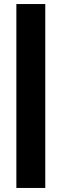

<svg xmlns="http://www.w3.org/2000/svg" viewBox="-20 -750 306 950"><path d="M61 180V-730H204V180Z"/></svg>

Font: MuseoModerno
Style: Bold
Weight: 700
Designer: Pablo Cosgaya, Héctor Gatti, Marcela Romero, and the Authors of The MuseoModerno Project.
Foundry: Omnibus-Type Team
Version: Version 1.001